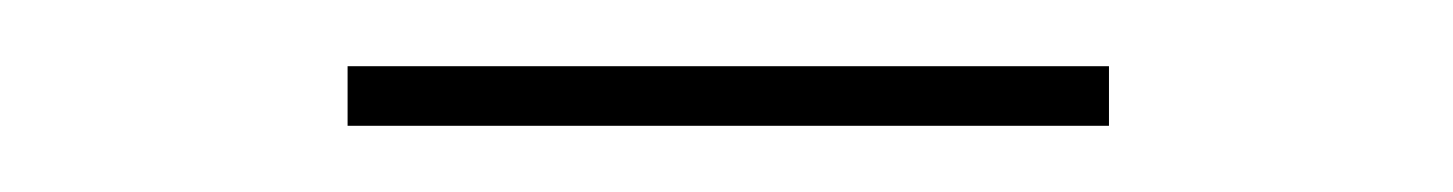

<svg xmlns="http://www.w3.org/2000/svg" viewBox="-20 -529 439 58"><path d="M315 -491V-509H85V-491Z"/></svg>

Font: Josefin Slab ExtraLight
Style: Regular
Weight: 250
Designer: Santiago Orozco
Foundry: Typemade
Version: Version 2.000